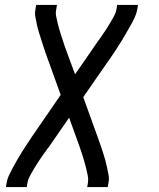

<svg xmlns="http://www.w3.org/2000/svg" viewBox="-20 -550 640 775"><path d="M4 205 7 187Q10 170 18 154Q26 138 34 123Q42 108 51 92.5Q60 77 69.5 62Q79 47 88.5 32.5Q98 18 108 3L225 -167L164 -336Q159 -350 154.5 -364.5Q150 -379 145.5 -393Q141 -407 136.5 -421.5Q132 -436 129 -450.5Q126 -465 123 -480.5Q120 -496 123 -512L126 -530H210L207 -512Q204 -498 206.5 -485Q209 -472 212 -459.5Q215 -447 218.5 -434.5Q222 -422 226 -410Q230 -398 234 -385.5Q238 -373 242 -361L283 -250L366 -370Q367 -372 368.5 -374Q370 -376 372 -378Q372 -378 372 -378Q372 -378 372 -378V-379Q373 -381 374.5 -382.5Q376 -384 378 -387Q378 -387 378 -387Q378 -387 378 -387Q385 -397 392 -407Q399 -417 405.5 -427Q412 -437 418.5 -447.5Q425 -458 431 -468.5Q437 -479 442.5 -489.5Q448 -500 450 -512L453 -530H537L534 -512Q531 -495 523.5 -479Q516 -463 507.5 -448Q499 -433 490 -417.5Q481 -402 472 -387Q463 -372 453.5 -357.5Q444 -343 434 -328L316 -158L377 11Q382 25 387 39.5Q392 54 396.5 68Q401 82 405 96.5Q409 111 412 125.5Q415 140 418 155.5Q421 171 418 187L415 205H332L335 187Q337 173 334.5 160Q332 147 329 134.5Q326 122 322.5 109.5Q319 97 315.5 85Q312 73 307.5 60.5Q303 48 299 36L259 -75L176 45Q174 47 172.5 49Q171 51 169 53Q169 53 169 53Q169 53 169 53V54Q168 56 166.5 57.5Q165 59 164 62Q164 62 163.5 62Q163 62 163 62Q156 72 149 82Q142 92 135.5 102Q129 112 122.5 122.5Q116 133 110 143.5Q104 154 98.5 164.5Q93 175 91 187L88 205Z"/></svg>

Font: Iosevka Slab Extended
Style: Italic
Weight: 400
Width: 7
Italic angle: -9°
Monospace: yes
Designer: Belleve Invis
Foundry: Belleve Invis
Version: Version 11.1.0; ttfautohint (v1.8.3)